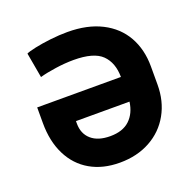

<svg xmlns="http://www.w3.org/2000/svg" viewBox="-127 -849 1006 991"><g transform="rotate(-20 375.5 -353.5)"><path d="M63.5 -318.4V-404.3H523.4Q522.9 -482.9 478.5 -526.6Q434.1 -570.3 323.2 -570.3Q276.4 -570.3 223.9 -562.7Q171.4 -555.2 135.7 -544.9L111.3 -682.6Q125 -689.5 162.8 -697.5Q200.7 -705.6 249.3 -711.2Q297.9 -716.8 342.8 -716.8Q452.1 -716.8 529.8 -677.2Q607.4 -637.7 647.5 -566.7Q687.5 -495.6 687.5 -402.3V-302.7Q687.5 -211.9 647.7 -140.9Q607.9 -69.8 535.4 -30Q462.9 9.8 368.2 9.8Q274.9 9.8 206.3 -29.8Q137.7 -69.3 100.6 -143.6Q63.5 -217.8 63.5 -318.4ZM368.2 -135.7Q437 -135.7 475.1 -171.6Q513.2 -207.5 521.5 -269.5H227.5V-255.9Q227.5 -200.2 264.2 -168Q300.8 -135.7 368.2 -135.7Z"/></g></svg>

Font: Pretendard GOV ExtraBold
Style: Regular
Weight: 800
Designer: Base glyphs from Inter by Rasmus Andersson; Hangeul glyphs from Noto Sans CJK(Source Han Sans) by Jang Soo-young and Kan
Foundry: Kil Hyung-jin
Version: Version 1.309